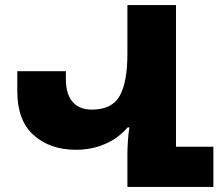

<svg xmlns="http://www.w3.org/2000/svg" viewBox="-20 -735 877 755"><path d="M819 -158V0H641H481V-131Q481 -149 483 -181Q485 -213 489 -234H482Q446 -192 393.5 -169Q341 -146 279 -146Q177 -146 112.5 -203.5Q48 -261 48 -376V-455H239V-425Q239 -366 265 -335Q291 -304 341 -304Q421 -304 451 -358.5Q481 -413 481 -523V-715H672V-158Z"/></svg>

Font: Noto Sans Armenian Black
Style: Regular
Weight: 900
Designer: Monotype Design team
Foundry: Monotype Imaging Inc.
Version: Version 1.000